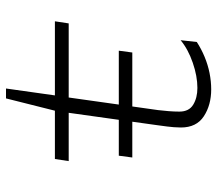

<svg xmlns="http://www.w3.org/2000/svg" viewBox="-62 -652 724 640"><g transform="rotate(-90 300.0 -332.0)"><path d="M322 10Q270 10 232.5 -14.5Q195 -39 195 -91Q195 -99 196 -114.5Q197 -130 203 -172L244 -465H83L90 -511H251L292 -674H325L302 -511H549L542 -465H295L253 -167Q251 -151 249.5 -132Q248 -113 248 -96Q248 -64 271 -50Q294 -36 327 -36Q366 -36 411 -51.5Q456 -67 486 -92L480 -38Q457 -23 430.5 -12Q404 -1 376.5 4.5Q349 10 322 10ZM95 -253 101 -298H451L445 -253Z"/></g></svg>

Font: Chivo Mono Medium Thin
Style: Italic
Weight: 250
Italic angle: -8.05°
Monospace: yes
Version: Version 1.008